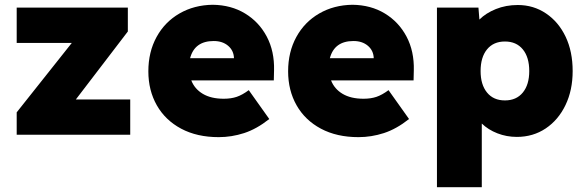

<svg xmlns="http://www.w3.org/2000/svg" viewBox="-20 -565 2453 805"><path d="M50 0V-94L281 -385H50V-533H516V-433L298 -148H526V0Z M897 10Q806 10 739.5 -25.5Q673 -61 637.5 -123.5Q602 -186 602 -266Q602 -347 636.5 -410Q671 -473 732.5 -508.5Q794 -544 872 -545Q949 -544 1007.5 -508.5Q1066 -473 1098.5 -411.5Q1131 -350 1129 -270L1128 -228H782Q796 -192 830.5 -171.5Q865 -151 918 -151Q949 -151 972.5 -159Q996 -167 1023 -187L1109 -66Q1056 -24 1003.5 -7Q951 10 897 10ZM876 -393Q796 -393 777 -321H961Q960 -353 936.5 -373Q913 -393 876 -393Z M1483 10Q1392 10 1325.5 -25.5Q1259 -61 1223.5 -123.5Q1188 -186 1188 -266Q1188 -347 1222.5 -410Q1257 -473 1318.5 -508.5Q1380 -544 1458 -545Q1535 -544 1593.5 -508.5Q1652 -473 1684.5 -411.5Q1717 -350 1715 -270L1714 -228H1368Q1382 -192 1416.5 -171.5Q1451 -151 1504 -151Q1535 -151 1558.5 -159Q1582 -167 1609 -187L1695 -66Q1642 -24 1589.5 -7Q1537 10 1483 10ZM1462 -393Q1382 -393 1363 -321H1547Q1546 -353 1522.5 -373Q1499 -393 1462 -393Z M1812 220V-533H1986L1990 -483Q2017 -510 2059 -527Q2101 -544 2151 -544Q2217 -544 2269.5 -508.5Q2322 -473 2351.5 -411Q2381 -349 2381 -267Q2381 -187 2351 -124.5Q2321 -62 2268 -26.5Q2215 9 2147 9Q2104 9 2065.5 -6Q2027 -21 2000 -47V220ZM2097 -144Q2145 -144 2172 -177Q2199 -210 2199 -267Q2199 -325 2172 -358Q2145 -391 2097 -391Q2049 -391 2022 -358Q1995 -325 1995 -267Q1995 -210 2022 -177Q2049 -144 2097 -144Z"/></svg>

Font: Lexend ExtraBold
Style: Regular
Weight: 800
Designer: Bonnie Shaver-Troup, Thomas Jockin
Foundry: Lexend
Version: Version 1.007; ttfautohint (v1.8.3)